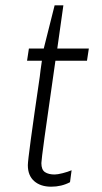

<svg xmlns="http://www.w3.org/2000/svg" viewBox="-20 -694 384 724"><path d="M219 -674 196 -511H315L308 -465H189L184 -430Q136 -99 136 -79Q136 -54 149.5 -45Q163 -36 186 -36Q197 -36 216.5 -41Q236 -46 250 -52L244 -7Q212 10 173 10Q133 10 109 -11Q85 -32 85 -71Q85 -99 130 -405Q132 -425 138 -465H82L89 -511H145L186 -674Z"/></svg>

Font: Chivo Thin Italic
Style: Regular
Weight: 100
Italic angle: -8.05°
Designer: Hector Gatti
Foundry: Omnibus-Type
Version: Version 1.007